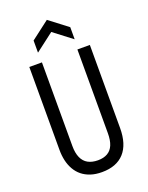

<svg xmlns="http://www.w3.org/2000/svg" viewBox="-162 -950 805 1043"><g transform="rotate(-20 241.0 -428.0)"><path d="M243 12Q206 12 177.5 2.5Q149 -7 128 -24Q107 -41 93 -65.5Q79 -90 72.5 -119Q66 -148 66 -180V-660H139V-176Q139 -136 151 -109Q163 -82 186.5 -69Q210 -56 244 -56Q277 -56 299.5 -69Q322 -82 333 -108.5Q344 -135 344 -176V-660H416V-180Q416 -86 371.5 -37Q327 12 243 12ZM137 -717V-787L243 -868L349 -787V-717L243 -798Z"/></g></svg>

Font: Bricolage Grotesque 24pt Condensed Light
Style: Regular
Weight: 300
Width: 3
Designer: Mathieu Triay
Foundry: Atelier Triay
Version: Version 1.001;gftools[0.9.33.dev8+g029e19f]